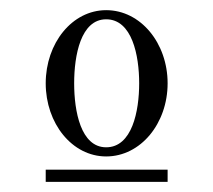

<svg xmlns="http://www.w3.org/2000/svg" viewBox="-20 -720 420 378"><path d="M70 -362H310V-386H70ZM126 -556C126 -611 139 -682 189 -682C240 -682 254 -611 254 -556C254 -501 240 -430 189 -430C139 -430 126 -501 126 -556ZM70 -556C70 -477 122 -412 189 -412C257 -412 310 -477 310 -556C310 -635 257 -700 189 -700C122 -700 70 -635 70 -556Z"/></svg>

Font: Old Standard
Style: Regular
Weight: 400
Designer: Alexey Kryukov <alexios@thessalonica.org.ru>
Version: Version 2.0